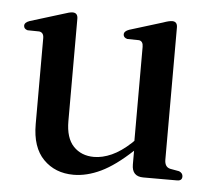

<svg xmlns="http://www.w3.org/2000/svg" viewBox="-40 -484 579 535"><g transform="rotate(5 249.0 -216.0)"><path d="M67 -122V-362.5Q67 -378 54.5 -380L21.5 -380.5Q11 -383.5 11 -392.5Q11 -401.5 25 -406.5L117.5 -435Q134.5 -441 142.5 -441Q157 -441 157 -424.5V-138.5Q157 -91 179 -68Q201 -45 236.5 -45Q260 -45 285.8 -56.5Q311.5 -68 339 -93.5L345 -99.5V-362.5Q345 -378 333.5 -380L300.5 -380.5Q289.5 -383.5 289.5 -392.5Q289.5 -401.5 303.5 -406.5L396 -435Q412.5 -441 421 -441Q435.5 -441 435.5 -424.5V-55Q435.5 -34 451.5 -30.5L476.5 -26Q487 -21.5 487 -12Q487 0 473 0H378.5Q346.5 0 346.5 -33.5V-72Q299.5 -28 260.2 -9.2Q221 9.5 184 9.5Q132.5 9.5 99.8 -23.8Q67 -57 67 -122Z"/></g></svg>

Font: Fraunces 144pt S050
Style: Regular
Weight: 400
Version: Version 1.000; ttfautohint (v1.8.3)